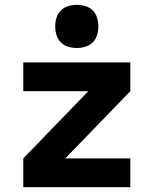

<svg xmlns="http://www.w3.org/2000/svg" viewBox="-20 -780 640 800"><path d="M77 0V-120L348 -400H77V-520H523V-400L252 -120H523V0ZM300 -580Q282 -580 264 -585.5Q246 -591 233.5 -603.5Q221 -616 215.5 -634Q210 -652 210 -670Q210 -688 215.5 -706Q221 -724 233.5 -736.5Q246 -749 264 -754.5Q282 -760 300 -760Q318 -760 336 -754.5Q354 -749 366.5 -736.5Q379 -724 384.5 -706Q390 -688 390 -670Q390 -652 384.5 -634Q379 -616 366.5 -603.5Q354 -591 336 -585.5Q318 -580 300 -580Z"/></svg>

Font: Iosevka Custom Heavy Extended
Style: Regular
Weight: 900
Width: 7
Monospace: yes
Designer: Belleve Invis
Foundry: Belleve Invis
Version: Version 11.2.4; ttfautohint (v1.8.4)